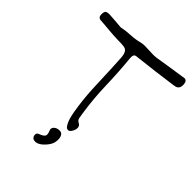

<svg xmlns="http://www.w3.org/2000/svg" viewBox="-255 -849 1165 1165"><g transform="rotate(45 327.5 -266.5)"><path d="M0 -641.6Q0 -667 12.2 -671.4Q24.4 -675.8 36.1 -674.8Q61.5 -673.8 86.9 -671.4Q112.3 -668.9 138.7 -667Q175.8 -674.8 213.4 -676.3Q251 -677.7 289.1 -687.5Q303.7 -691.4 320.3 -691.4Q336.9 -691.4 354 -690.4Q371.1 -689.5 388.7 -689Q406.2 -688.5 422.9 -690.4Q469.7 -698.2 517.1 -705.6Q564.5 -712.9 611.3 -719.7Q618.2 -720.7 625 -722.2Q631.8 -723.6 638.2 -721.7Q644.5 -719.7 648.9 -713.4Q653.3 -707 654.3 -692.4Q655.3 -677.7 651.9 -668.9Q648.4 -660.2 642.6 -655.3Q636.7 -650.4 628.9 -648.4Q621.1 -646.5 614.3 -645.5Q545.9 -635.7 478 -627.4Q410.2 -619.1 341.8 -611.3Q335 -610.4 329.1 -609.9Q323.2 -609.4 318.8 -606Q314.5 -602.5 312.5 -595.2Q310.5 -587.9 311.5 -573.2Q322.3 -463.9 325.2 -354Q328.1 -244.1 344.7 -134.8Q347.7 -118.2 350.1 -101.6Q352.5 -85 368.2 -77.1Q384.8 -69.3 385.7 -52.7Q386.7 -36.1 377 -19.5Q366.2 0 353.5 0Q341.8 0 332.5 -13.2Q323.2 -26.4 316.9 -43.9Q310.5 -61.5 307.1 -78.6Q303.7 -95.7 301.8 -104.5Q287.1 -191.4 282.7 -279.3Q278.3 -367.2 275.4 -456.1Q273.4 -510.7 271 -539.6Q268.6 -568.4 259.8 -582Q251 -595.7 231.9 -598.1Q212.9 -600.6 178.7 -600.6Q141.6 -601.6 105.5 -605Q69.3 -608.4 32.2 -611.3Q26.4 -611.3 21 -611.8Q15.6 -612.3 10.7 -615.2Q5.9 -618.2 2.9 -624Q0 -629.9 0 -641.6ZM248 140.6Q269.5 132.8 279.3 121.6Q289.1 110.4 277.3 82Q269.5 65.4 281.2 52.7Q293 40 311.5 38.1Q331.1 35.2 340.8 45.4Q350.6 55.7 352.5 75.2Q354.5 105.5 342.3 127.4Q330.1 149.4 308.6 168.9Q299.8 176.8 289.6 182.6Q279.3 188.5 266.6 190.4Q239.3 192.4 232.4 169.9Q229.5 160.2 232.9 152.3Q236.3 144.5 248 140.6Z"/></g></svg>

Font: Scriphy
Style: Regular
Weight: 400
Designer: Ala M. Lockhart
Foundry: Ala M. Lockhart
Version: Version 1.0 2021